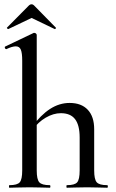

<svg xmlns="http://www.w3.org/2000/svg" viewBox="-20 -879 542 899"><path d="M24 -12Q61 -12 72.5 -25.5Q84 -39 84 -81V-595Q84 -631 77.5 -646.5Q71 -662 54 -662Q37 -662 10 -649H9Q5 -649 3 -654Q1 -659 4 -661L138 -725H141Q145 -725 148.5 -722Q152 -719 152 -715V-81Q152 -39 164 -25.5Q176 -12 213 -12Q216 -12 216 -6Q216 0 213 0Q188 0 174 -1L119 -2L62 -1Q48 0 24 0Q22 0 22 -6Q22 -12 24 -12ZM293 -12Q330 -12 341.5 -25.5Q353 -39 353 -81V-235Q353 -293 331.5 -321Q310 -349 265 -349Q230 -349 194 -328Q158 -307 134 -272L129 -284Q171 -341 214.5 -369Q258 -397 306 -397Q361 -397 391 -365Q421 -333 421 -274V-81Q421 -39 433 -25.5Q445 -12 482 -12Q485 -12 485 -6Q485 0 482 0Q457 0 443 -1L388 -2L331 -1Q317 0 293 0Q291 0 291 -6Q291 -12 293 -12ZM128 -859Q134 -859 139 -854L241 -750Q242 -750 242 -748Q242 -746 239.5 -744Q237 -742 236 -743L128 -795L19 -743Q17 -742 14 -745.5Q11 -749 13 -750L116 -854Q121 -859 128 -859Z"/></svg>

Font: Cormorant Infant Medium
Style: Regular
Weight: 500
Designer: Christian Thalmann (Catharsis Fonts)
Foundry: Catharsis Fonts
Version: Version 4.000